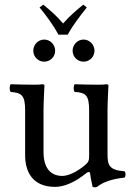

<svg xmlns="http://www.w3.org/2000/svg" viewBox="-20 -793 571 825"><path d="M217 10C256 10 303 -10 352 -50C357 -54 366 -56 367 -49C370 -24 378 10 378 10C386 13 391 12 397 10C419 -8 454 -23 515 -30C521 -36 521 -51 515 -57C451 -62 442 -81 442 -130V-322C442 -352 446 -425 446 -425C446 -428 443 -431 438 -431C433 -430 418 -429 403 -429C371 -429 335 -430 301 -431C295 -425 295 -404 301 -398C350 -395 363 -383 363 -317V-124C363 -105 361 -97 347 -85C310 -53 272 -37 247 -37C217 -37 167 -51 167 -140V-322C167 -352 171 -425 171 -425C171 -428 168 -431 163 -431C158 -430 143 -429 128 -429C96 -429 60 -430 26 -431C20 -425 20 -404 26 -398C74 -394 88 -383 88 -318V-126C88 -57 118 10 217 10ZM231 -644H271C294 -686 325 -726 353 -761L338 -773C308 -749 281 -726 251 -692C224 -724 198 -747 166 -773L150 -761C178 -727 208 -687 231 -644ZM123 -575C123 -549 144 -528 170 -528C196 -528 217 -549 217 -575C217 -601 196 -623 170 -623C144 -623 123 -601 123 -575ZM292 -575C292 -549 313 -528 339 -528C365 -528 386 -549 386 -575C386 -601 365 -623 339 -623C313 -623 292 -601 292 -575Z"/></svg>

Font: Libertinus Serif
Style: Regular
Weight: 400
Designer: Philipp H. Poll, Khaled Hosny
Foundry: Caleb Maclennan
Version: Version 7.050;RELEASE